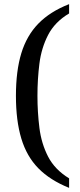

<svg xmlns="http://www.w3.org/2000/svg" viewBox="-20 -780 386 928"><path d="M314 128Q222 91 165.5 33.5Q109 -24 83 -110.5Q57 -197 57 -317Q57 -437 83 -522.5Q109 -608 165.5 -666Q222 -724 314 -760V-715Q245 -674 212.5 -611Q180 -548 170.5 -472.5Q161 -397 161 -317Q161 -238 170.5 -162Q180 -86 212.5 -23Q245 40 314 82Z"/></svg>

Font: Noto Serif NP Hmong
Style: Regular
Weight: 400
Designer: Dalton Maag Ltd
Foundry: Dalton Maag Ltd
Version: Version 1.001